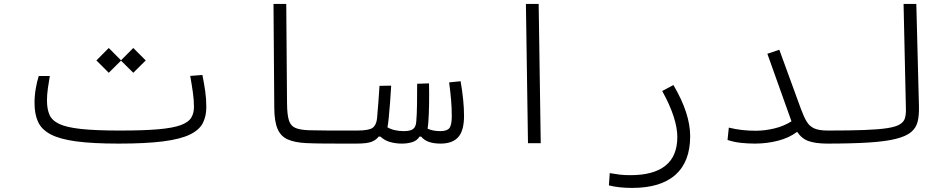

<svg xmlns="http://www.w3.org/2000/svg" viewBox="-20 -713 4728 956"><path d="M570.8 2Q441.9 2 359.9 -9Q277.8 -20 232.4 -43.9Q187 -67.9 169.4 -106.4Q151.9 -145 151.9 -200.7Q151.9 -235.8 158 -271.7Q164.1 -307.6 172.9 -334.5H228Q222.7 -304.7 218.3 -272.5Q213.9 -240.2 213.9 -212.9Q213.9 -170.9 226.1 -142.1Q238.3 -113.3 274.9 -95.9Q311.5 -78.6 384 -70.8Q456.5 -63 577.1 -63Q695.3 -63 768.1 -69.3Q840.8 -75.7 879.4 -89.8Q918 -104 931.9 -126.5Q945.8 -148.9 945.8 -181.2Q945.8 -214.4 940.4 -252.4Q935.1 -290.5 927.2 -335L987.8 -339.8Q996.6 -295.4 1002 -257.8Q1007.3 -220.2 1007.3 -179.7Q1007.3 -133.3 989.3 -99.1Q971.2 -64.9 924.3 -42.5Q877.4 -20 791.7 -9Q706.1 2 570.8 2ZM643.6 -350.6 582.5 -411.1 521.5 -350.6 460 -412.1 521.5 -474.1 582.5 -412.6 643.6 -474.1 705.6 -412.1Z M1752 2Q1739.3 2 1726.8 2Q1714.4 2 1702.1 2Q1648.4 2 1598.6 1.7Q1548.8 1.5 1503.9 -0.5Q1447.3 -3.4 1412.6 -18.8Q1377.9 -34.2 1362.1 -71Q1346.2 -107.9 1345.7 -175.3L1341.8 -693.4H1405.3L1409.2 -197.3Q1409.7 -141.1 1418.7 -113.3Q1427.7 -85.4 1451.7 -75.7Q1475.6 -65.9 1519.5 -64.5Q1560.1 -63.5 1605.2 -63.2Q1650.4 -63 1707 -63Q1719.2 -63 1731.9 -63Q1744.6 -63 1757.8 -63Q1778.3 -63 1778.3 -33.7Q1778.3 2 1752 2Z M1752.9 2 1757.8 -63Q1816.9 -63 1835.4 -76.7Q1854 -90.3 1857.4 -124Q1861.3 -166.5 1864 -203.6Q1866.7 -240.7 1869.6 -285.6L1927.7 -286.6Q1925.3 -243.7 1922.4 -204.8Q1919.4 -166 1915.5 -125Q1912.6 -97.2 1909.2 -79.1Q1926.8 -68.8 1948 -64.5Q1969.2 -60.1 1989.3 -60.1Q2022.9 -60.1 2036.9 -70.6Q2050.8 -81.1 2052.7 -107.9Q2055.7 -141.6 2056.4 -193.4Q2057.1 -245.1 2057.1 -295.9L2116.2 -297.9Q2117.2 -249 2116.5 -196.8Q2115.7 -144.5 2112.8 -105.5Q2111.8 -89.4 2108.9 -72.3Q2135.3 -60.1 2172.4 -60.1Q2205.6 -60.1 2217.5 -75.2Q2229.5 -90.3 2229.5 -134.8Q2229.5 -174.3 2226.1 -214.6Q2222.7 -254.9 2216.3 -302.7L2273.4 -308.6Q2290.5 -210.4 2290.5 -136.2Q2290.5 -62.5 2261.7 -30.3Q2232.9 2 2173.8 2Q2141.1 2 2117.2 -5.9Q2093.3 -13.7 2077.1 -32.7H2068.8Q2056.2 -12.7 2033 -5.4Q2009.8 2 1981 2Q1949.7 2 1922.1 -5.9Q1894.5 -13.7 1874.5 -32.7H1865.2Q1854.5 -17.6 1832 -7.8Q1809.6 2 1752.9 2Z M2608.9 0 2598.6 -693.4H2662.1L2672.4 0Z M3127.4 222.7Q3061 222.7 3011.7 210L3016.1 148.9Q3043.5 153.8 3065.9 156.5Q3088.4 159.2 3119.6 159.2Q3234.4 159.2 3293.5 111.8Q3352.5 64.5 3352.5 -31.2Q3352.5 -76.2 3334 -133.5Q3315.4 -190.9 3277.3 -259.8L3333 -289.6Q3416.5 -148.4 3416.5 -34.7Q3416.5 91.8 3343.3 157.2Q3270 222.7 3127.4 222.7Z M3739.3 2Q3706.5 2 3671.4 -1.5Q3636.2 -4.9 3602.5 -16.1L3608.9 -77.6Q3642.6 -69.3 3674.8 -65.7Q3707 -62 3742.7 -62Q3787.1 -62 3834.7 -73.2Q3882.3 -84.5 3920.9 -108.9L3800.8 -445.3L3860.4 -465.3L3967.3 -172.4Q3981.9 -132.3 3996.1 -108.4Q4010.3 -84.5 4034.2 -73.7Q4058.1 -63 4101.6 -63Q4120.1 -63 4127 -56.6Q4133.8 -50.3 4133.8 -32.7Q4133.8 -11.7 4123.5 -4.9Q4113.3 2 4095.7 2Q4041 1.5 4006.6 -10.3Q3972.2 -22 3949.2 -56.6Q3909.2 -26.4 3853.3 -12.2Q3797.4 2 3739.3 2Z M4095.7 2Q4068.4 2 4068.4 -31.2Q4068.4 -49.8 4077.6 -56.4Q4086.9 -63 4101.6 -63Q4211.9 -63 4283.9 -65.7Q4356 -68.4 4398.2 -75Q4440.4 -81.5 4460.4 -93.8Q4480.5 -106 4485.8 -124.5Q4491.2 -143.1 4490.7 -169.4L4479 -693.4H4542.5L4555.7 -180.7Q4556.6 -138.2 4549.1 -107.2Q4541.5 -76.2 4516.4 -55.2Q4491.2 -34.2 4440.4 -21.5Q4389.6 -8.8 4305.7 -3.4Q4221.7 2 4095.7 2Z"/></svg>

Font: Cascadia Code NF Light
Style: Regular
Weight: 300
Monospace: yes
Designer: Aaron Bell
Foundry: Saja Typeworks
Version: Version 2404.023; ttfautohint (v1.8.4)